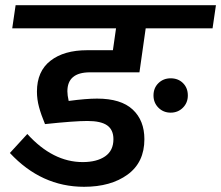

<svg xmlns="http://www.w3.org/2000/svg" viewBox="-20 -711 850 738"><path d="M797 -602H540L516 -433H326Q239 -433 239 -360Q239 -345 244 -323Q311 -332 353 -332Q445 -332 490 -290Q535 -248 535 -176Q535 -87 470.5 -40Q406 7 303 7Q139 7 18 -123L85 -196Q183 -88 298 -88Q352 -88 384 -110Q416 -132 416 -176Q416 -212 392 -229Q368 -246 316 -246Q266 -246 153 -234Q138 -270 130 -299.5Q122 -329 122 -359Q122 -437 174 -477.5Q226 -518 315 -518H414L426 -602H27L40 -691H810ZM702 -344Q702 -316 683 -297Q664 -278 636 -278Q608 -278 589 -297Q570 -316 570 -344Q570 -373 589 -391.5Q608 -410 636 -410Q665 -410 683.5 -391.5Q702 -373 702 -344Z"/></svg>

Font: FiraGO Medium
Style: Italic
Weight: 500
Italic angle: -8°
Designer: bBox Type GmbH
Foundry: bBox Type GmbH
Version: Version 1.001